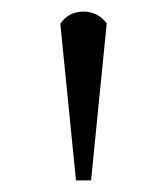

<svg xmlns="http://www.w3.org/2000/svg" viewBox="-20 -722 288 331"><path d="M84 -681Q98 -702 124 -702Q148 -702 164 -682L137 -411H111Z"/></svg>

Font: Dihjauti
Style: Bold
Weight: 700
Designer: T. Christopher White
Version: Version 3.0.0